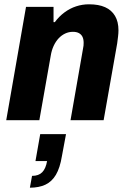

<svg xmlns="http://www.w3.org/2000/svg" viewBox="-20 -559 600 893"><path d="M9 0 101 -527H229V-456H235Q254 -482 279.5 -501Q305 -520 334 -529.5Q363 -539 394 -539Q439 -539 469 -525.5Q499 -512 515 -485Q531 -458 531 -418Q531 -404 529 -388.5Q527 -373 525 -357L462 0H308L366 -332Q368 -340 368.5 -347Q369 -354 369 -360Q369 -377 363.5 -388Q358 -399 347 -405Q336 -411 319 -411Q300 -411 283 -403Q266 -395 252.5 -380.5Q239 -366 229.5 -345.5Q220 -325 216 -300L163 0ZM119 314 129 259Q160 259 176.5 242Q193 225 199 190H145L167 65H287L268 167Q259 222 240 254Q221 286 191 300Q161 314 119 314Z"/></svg>

Font: Archivo SemiCondensed ExtraBold
Style: Italic
Weight: 800
Width: 4
Italic angle: -10°
Designer: Hector Gatti
Foundry: Omnibus-Type
Version: Version 2.001